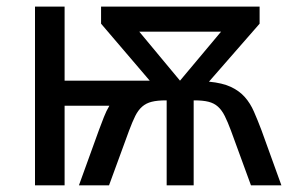

<svg xmlns="http://www.w3.org/2000/svg" viewBox="-20 -556 869 576"><path d="M216.8 0 276.9 -166Q284.7 -186.5 291.7 -204.8Q298.8 -223.1 308.1 -238.8H173.8V0H85V-536.1H173.8V-314H429.2L283.2 -484.9V-536.1H758.8V-484.9L606.9 -311Q647.5 -307.1 672.9 -295.2Q698.2 -283.2 714.6 -264.6Q731 -246.1 741.9 -220.9Q752.9 -195.8 764.2 -166L824.2 0H732.9L672.9 -164.1Q663.1 -190.4 654.3 -208Q645.5 -225.6 633.8 -236.1Q622.1 -246.6 605.5 -250.7Q588.9 -254.9 563 -254.9H561V0H480V-254.9H478Q452.1 -254.9 435.3 -250.7Q418.5 -246.6 406.5 -236.1Q394.5 -225.6 385.7 -208Q377 -190.4 367.2 -164.1L307.1 0ZM520 -314 643.1 -460.9H397.9Z"/></svg>

Font: Droid Sans
Style: Regular
Weight: 400
Foundry: Ascender Corporation
Version: Version 1.00 build 114